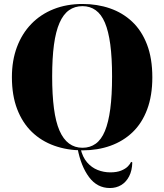

<svg xmlns="http://www.w3.org/2000/svg" viewBox="-20 -743 828 968"><path d="M371 5H386Q396 49 419 75.5Q442 102 472.5 114Q503 126 536 126Q569 126 591 117Q613 108 625 95.5Q637 83 641 73L647 76Q646 117 631 146Q616 175 591 190Q566 205 534 205Q470 205 429 150Q388 95 371 5ZM396 -723Q470 -723 534 -701Q598 -679 646 -634Q694 -589 721 -519Q748 -449 748 -353Q748 -261 722 -191.5Q696 -122 648.5 -76.5Q601 -31 536.5 -8Q472 15 396 15Q319 15 253.5 -8.5Q188 -32 140.5 -78Q93 -124 66.5 -193Q40 -262 40 -354Q40 -438 65.5 -506Q91 -574 138 -622.5Q185 -671 250.5 -697Q316 -723 396 -723ZM396 -712Q357 -712 328 -691.5Q299 -671 280 -627.5Q261 -584 252 -517Q243 -450 243 -357Q243 -265 252 -196.5Q261 -128 280 -84.5Q299 -41 328 -19.5Q357 2 396 2Q434 2 462.5 -18.5Q491 -39 509 -82.5Q527 -126 536 -194Q545 -262 545 -358Q545 -452 536 -519Q527 -586 509 -628.5Q491 -671 462.5 -691.5Q434 -712 396 -712Z"/></svg>

Font: Kalnia SemiBold
Style: Regular
Weight: 600
Designer: Frida Medrano
Foundry: Frida Medrano
Version: Version 1.105